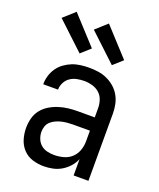

<svg xmlns="http://www.w3.org/2000/svg" viewBox="-143 -855 786 951"><g transform="rotate(20 250.0 -379.5)"><path d="M202 8Q172 8 143 -1Q114 -10 93.5 -32Q73 -54 64.5 -83Q56 -112 56 -141Q56 -167 62.5 -192Q69 -217 84.5 -237Q100 -257 122 -270.5Q144 -284 168.5 -292Q193 -300 218 -303Q243 -306 269 -306H358V-355Q358 -376 351 -397Q344 -418 328 -432Q312 -446 291 -452Q270 -458 249 -458Q229 -458 209.5 -454Q190 -450 174 -439Q158 -428 149 -410Q140 -392 140 -373Q140 -373 140 -373Q140 -373 140 -373Q140 -373 140 -373Q140 -373 140 -373Q140 -373 140 -373Q140 -373 140 -373H62Q62 -373 62 -373Q62 -373 62 -373Q62 -396 68.5 -418Q75 -440 88 -459Q101 -478 119.5 -491.5Q138 -505 159 -513.5Q180 -522 203 -525Q226 -528 249 -528Q273 -528 297 -524.5Q321 -521 343 -511Q365 -501 383.5 -485Q402 -469 414 -448Q426 -427 431 -403Q436 -379 436 -355V0H358V-86Q349 -64 332.5 -45.5Q316 -27 295 -14.5Q274 -2 250 3Q226 8 202 8ZM232 -62Q256 -62 280.5 -68.5Q305 -75 323 -91.5Q341 -108 349.5 -131.5Q358 -155 358 -180V-236H269Q254 -236 238.5 -234.5Q223 -233 208.5 -229.5Q194 -226 180 -219.5Q166 -213 155 -203Q144 -193 139 -178.5Q134 -164 134 -149Q134 -131 141 -113Q148 -95 162 -83Q176 -71 194.5 -66.5Q213 -62 232 -62ZM349 -578 205 -713 265 -767 398 -622ZM179 -578 35 -713 95 -767 228 -622Z"/></g></svg>

Font: Zed Sans
Style: Regular
Weight: 400
Designer: Belleve Invis
Foundry: Belleve Invis
Version: Version 1.0.0; ttfautohint (v1.8.4)